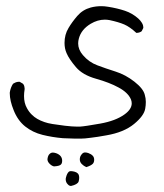

<svg xmlns="http://www.w3.org/2000/svg" viewBox="-20 -304 540 632"><path d="M238.8 293.5Q240.7 286.6 240.7 281.7Q240.7 271.5 236.3 267.1Q231.9 262.7 224.9 261Q217.8 259.3 213.1 259.3Q208.5 259.3 206.1 261.7Q200.2 267.6 197.3 279.8Q196.3 282.7 196.3 286.1Q196.3 296.4 203.6 303.2Q208 308.1 213.9 308.1Q235.4 303.2 238.8 293.5ZM285.2 235.4Q290 230.5 290 221.9Q290 213.4 284.9 208.3Q279.8 203.1 270.5 199.7Q264.6 197.8 259.8 197.8Q252.9 197.8 247.6 205.6Q242.7 211.9 242.7 220.7Q242.7 229.5 249.3 236.1Q255.9 242.7 264.2 246.1Q279.3 241.2 285.2 235.4ZM180.2 237.8Q184.6 233.9 184.6 225.1Q184.6 207.5 164.6 200.2Q158.2 198.2 153.8 198.2Q147.9 198.2 143.1 202.9Q138.2 207.5 136.7 216.8Q136.2 218.8 136.2 220.2Q136.2 228 143.3 235.1Q150.4 242.2 157.7 243.7Q167 243.2 172.9 241.5Q178.7 239.7 180.2 237.8ZM12.2 3.4Q12.2 27.3 24.9 58.6Q38.1 92.3 62.7 112.1Q87.4 131.8 119.9 139.9Q152.3 147.9 187 150.9Q214.4 152.3 227.5 152.3Q240.7 152.3 246.3 152.3Q252 152.3 260.3 151.6Q268.6 150.9 279.3 149.4Q300.3 147 329.6 141.6Q387.7 131.8 421.4 104Q454.1 77.1 458 53.7Q460 43 460 31.2Q460 19.5 456.5 7.8Q451.7 -12.2 422.4 -35.2Q393.1 -58.1 360.4 -68.4Q326.7 -79.1 300.8 -88.9Q272.9 -99.1 252.9 -122.6Q237.3 -140.6 237.3 -161.1Q237.3 -169.4 239.7 -177.7Q247.6 -207 278.3 -225.6Q301.3 -239.3 324.7 -239.3Q332.5 -239.3 340.8 -237.8Q370.6 -231.4 389.2 -223.4Q407.7 -215.3 428.7 -195.8Q428.7 -195.8 429.2 -195.8Q439 -195.8 446.3 -201.2L451.7 -211.9Q451.7 -212.9 451.7 -213.9Q451.7 -214.8 451.4 -216.8Q451.2 -218.8 450.7 -220.9Q450.2 -223.1 449 -225.3Q447.8 -227.5 446.3 -230Q442.4 -236.3 435.5 -242.7Q416 -260.3 391.1 -268.6Q366.2 -276.9 335.9 -281.7Q324.2 -283.7 313.5 -283.7Q295.4 -283.7 278.8 -279.3Q252 -272 234.4 -251.5Q216.8 -231 205.6 -211.9Q192.4 -190.4 192.4 -162.6Q192.4 -144 199.2 -128.9Q207.5 -109.4 230 -83Q252 -57.1 296.4 -44.7Q340.8 -32.2 370.1 -16.1Q401.4 0.5 411.1 23.4Q413.6 29.8 413.6 36.1Q413.6 55.7 389.6 72.8Q360.4 93.8 310.1 102.8Q259.8 111.8 242.7 112.8Q238.8 112.8 233.9 112.8Q218.8 112.8 193.8 109.9Q168.9 106.9 152.8 104.2Q136.7 101.6 126 97.7Q100.1 88.9 85 73.7Q75.7 64.9 68.8 52.2Q59.1 35.2 59.1 12.2Q59.1 2 61 -9.8Q61 -10.7 61 -13.7Q61 -16.6 59.8 -20.8Q58.6 -24.9 55.7 -28.3L44.9 -34.7Q44.4 -34.7 43.2 -34.7Q42 -34.7 40.3 -34.7Q38.6 -34.7 36.6 -34.2Q34.7 -33.7 32.7 -33.2Q30.8 -32.7 29.3 -31.7Q25.9 -30.3 22.9 -28.3Q14.6 -15.6 12.2 0.5Q12.2 2 12.2 3.4Z"/></svg>

Font: Bakudai
Style: ExtraLight
Weight: 200
Version: Version 1.48